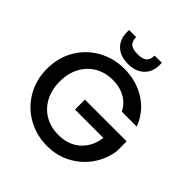

<svg xmlns="http://www.w3.org/2000/svg" viewBox="-236 -1071 1246 1246"><g transform="rotate(45 386.5 -448.5)"><path d="M578 -495Q551 -547 503 -573.5Q455 -600 392 -600Q323 -600 269 -569Q215 -538 184.5 -481Q154 -424 154 -349Q154 -274 184.5 -216.5Q215 -159 269 -128Q323 -97 392 -97Q485 -97 543 -149Q601 -201 614 -290H353V-381H736V-292Q725 -211 678.5 -143Q632 -75 557.5 -34.5Q483 6 392 6Q294 6 213 -39.5Q132 -85 84.5 -166Q37 -247 37 -349Q37 -451 84.5 -532Q132 -613 213.5 -658.5Q295 -704 392 -704Q503 -704 589.5 -649.5Q676 -595 715 -495ZM537 -881Q537 -818 496.5 -780Q456 -742 386 -742Q316 -742 276 -780.5Q236 -819 236 -882V-903H301Q301 -867 320 -849Q339 -831 386 -831Q433 -831 452 -849Q471 -867 471 -903H537Z"/></g></svg>

Font: MSTAGE Medium
Style: Regular
Weight: 500
Designer: Ninad Kale (Devanagari), Jonny Pinhorn (Latin)
Foundry: Indian Type Foundry
Version: 4.004